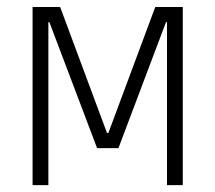

<svg xmlns="http://www.w3.org/2000/svg" viewBox="-20 -538 626 558"><path d="M74.7 0V-517.6H154.8L291 -151.4H294.9L431.2 -517.6H511.2V0H465.3V-473.6H462.4L324.2 -107.4H262.2L123.5 -473.6H120.6V0Z"/></svg>

Font: Caskaydia Cove ExtraLight
Style: Regular
Weight: 200
Monospace: yes
Designer: Aaron Bell
Foundry: Saja Typeworks
Version: Version 4.300; ttfautohint (v1.8.3)